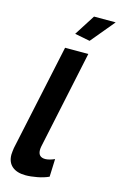

<svg xmlns="http://www.w3.org/2000/svg" viewBox="-140 -996 665 1062"><g transform="rotate(15 192.0 -465.0)"><path d="M121 8Q71 8 43.5 -15.5Q16 -39 16 -83Q16 -92 17.5 -101.5Q19 -111 20 -121L150 -730H283L164 -168Q163 -163 162.5 -158Q162 -153 162 -148Q162 -107 203 -107Q214 -107 228.5 -111Q243 -115 256 -121L252 -19Q224 -6 187 1Q150 8 121 8ZM271 -802 184 -819 260 -938H384Z"/></g></svg>

Font: Raleway Thin
Style: Bold Italic
Weight: 700
Italic angle: -12°
Version: Version 4.026